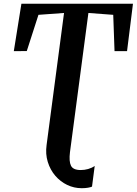

<svg xmlns="http://www.w3.org/2000/svg" viewBox="-20 -763 738 1036"><path d="M421 252.5Q379.5 252.5 342.5 234.8Q305.5 217 278.2 185.2Q251 153.5 237.8 110.8Q224.5 68 231.5 18.5L325.5 -693L187.5 -683L124.5 -487.5L54.5 -487L95.5 -743H697.5L665.5 -487H598L591 -683L457 -693L357.5 58.5Q351.5 108 363 131.2Q374.5 154.5 415.5 154.5Q436 154.5 455.5 149Q475 143.5 491 132.5L476.5 244Q469 247.5 454.2 250Q439.5 252.5 421 252.5Z"/></svg>

Font: Merriweather 28pt SemiBold
Style: Italic
Weight: 600
Italic angle: -7.8°
Version: Version 2.101